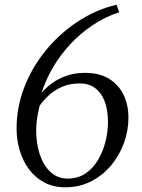

<svg xmlns="http://www.w3.org/2000/svg" viewBox="-20 -787 606 817"><path d="M257.5 10Q206.5 10 168 -10.8Q129.5 -31.5 103.2 -67Q77 -102.5 63.8 -147.5Q50.5 -192.5 50.5 -240.5Q50.5 -329.5 82.8 -414Q115 -498.5 173 -570.2Q231 -642 308.2 -693.5Q385.5 -745 475.5 -767L487.5 -735Q426.5 -715 374 -679.8Q321.5 -644.5 278.8 -598.5Q236 -552.5 205.2 -499.8Q174.5 -447 157 -392Q176 -414.5 202.8 -433.8Q229.5 -453 264.2 -465Q299 -477 342 -477Q402.5 -477 443.5 -452Q484.5 -427 505.5 -384Q526.5 -341 526.5 -286Q526.5 -231.5 507.5 -178.8Q488.5 -126 453 -83.5Q417.5 -41 368 -15.5Q318.5 10 257.5 10ZM267.5 -27Q311.5 -27 344 -49Q376.5 -71 397.5 -107Q418.5 -143 429 -185.2Q439.5 -227.5 439.5 -267.5Q439.5 -320 425 -356.8Q410.5 -393.5 384 -412.8Q357.5 -432 320.5 -432Q276 -432 242.8 -417Q209.5 -402 186.2 -380Q163 -358 148.5 -337Q144.5 -321 141.2 -303.8Q138 -286.5 136 -268.5Q134 -250.5 134 -232Q134 -175.5 149.5 -129.2Q165 -83 194.8 -55.2Q224.5 -27.5 267.5 -27Z"/></svg>

Font: Merriweather 60pt Light
Style: Italic
Weight: 300
Italic angle: -7.8°
Version: Version 2.101